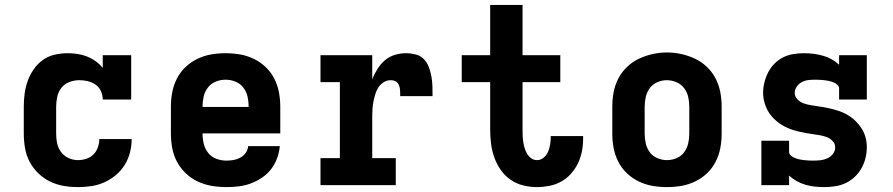

<svg xmlns="http://www.w3.org/2000/svg" viewBox="-20 -755 3640 783"><path d="M298 8Q268 8 239 3Q210 -2 183.5 -15Q157 -28 135.5 -49Q114 -70 100.5 -96Q87 -122 82 -151.5Q77 -181 77 -210V-320Q77 -347 80.5 -373.5Q84 -400 93 -425Q102 -450 117.5 -472.5Q133 -495 155 -510.5Q177 -526 203 -532Q229 -538 256 -538Q276 -538 296 -535Q316 -532 335 -524.5Q354 -517 370.5 -505Q387 -493 399 -478V-530H515V-349H399Q399 -367 391.5 -383.5Q384 -400 369.5 -410Q355 -420 338 -424Q321 -428 303 -428Q283 -428 263 -420.5Q243 -413 230.5 -397Q218 -381 213.5 -360.5Q209 -340 209 -320V-210Q209 -190 213 -170.5Q217 -151 229 -135Q241 -119 259.5 -110.5Q278 -102 298 -102Q315 -102 332 -107.5Q349 -113 361 -125Q373 -137 379 -154Q385 -171 385 -188Q385 -188 385 -188Q385 -188 385 -188H517Q517 -188 517 -188Q517 -188 517 -188Q517 -160 510 -133Q503 -106 488.5 -82.5Q474 -59 452.5 -41Q431 -23 405.5 -11.5Q380 0 352.5 4Q325 8 298 8Z M903 8Q873 8 843.5 3Q814 -2 787 -14.5Q760 -27 738 -48Q716 -69 702 -95Q688 -121 682.5 -150.5Q677 -180 677 -210V-320Q677 -350 682.5 -379Q688 -408 701.5 -434.5Q715 -461 736.5 -481.5Q758 -502 785 -515Q812 -528 841 -533Q870 -538 900 -538Q930 -538 959 -533Q988 -528 1015 -515Q1042 -502 1063.5 -481.5Q1085 -461 1098.5 -434.5Q1112 -408 1117.5 -379Q1123 -350 1123 -320V-211H806V-210Q806 -189 811 -168.5Q816 -148 829 -131.5Q842 -115 862 -107.5Q882 -100 903 -100Q918 -100 932.5 -102.5Q947 -105 960 -112Q973 -119 982 -131.5Q991 -144 992 -159H1121Q1119 -134 1110 -109.5Q1101 -85 1085.5 -65Q1070 -45 1048.5 -30.5Q1027 -16 1003 -7Q979 2 953.5 5Q928 8 903 8ZM806 -319H994V-320Q994 -341 989.5 -361Q985 -381 972.5 -397.5Q960 -414 940.5 -422Q921 -430 900 -430Q879 -430 859.5 -422Q840 -414 827.5 -397.5Q815 -381 810.5 -361Q806 -341 806 -320Z M1287 0V-110H1366V-420H1287V-530H1498V-432Q1507 -454 1519.5 -474Q1532 -494 1549.5 -509Q1567 -524 1589.5 -531Q1612 -538 1636 -538Q1655 -538 1675 -533Q1695 -528 1708.5 -514Q1722 -500 1729 -481Q1736 -462 1739.5 -442.5Q1743 -423 1743.5 -403Q1744 -383 1744 -363H1612Q1612 -370 1612 -377.5Q1612 -385 1611 -392Q1610 -399 1607.5 -406Q1605 -413 1600 -418.5Q1595 -424 1587.5 -426Q1580 -428 1573 -428Q1558 -428 1544.5 -419.5Q1531 -411 1523 -398.5Q1515 -386 1510.5 -371Q1506 -356 1503 -341Q1500 -326 1499 -311Q1498 -296 1498 -281V-110H1594V0Z M2170 8Q2141 8 2113 1Q2085 -6 2061.5 -22.5Q2038 -39 2021.5 -63Q2005 -87 1995.5 -114Q1986 -141 1982.5 -169.5Q1979 -198 1979 -226V-420H1863V-530H1979V-735H2111V-530H2265V-420H2111V-226Q2111 -214 2111.5 -201Q2112 -188 2114 -175.5Q2116 -163 2119.5 -151Q2123 -139 2129.5 -128Q2136 -117 2146.5 -109.5Q2157 -102 2170 -102Q2185 -102 2197 -112Q2209 -122 2215 -136Q2221 -150 2223.5 -165Q2226 -180 2226 -195Q2226 -196 2226 -197.5Q2226 -199 2226 -200H2358Q2358 -198 2358 -195Q2358 -192 2358 -189Q2358 -163 2353 -137.5Q2348 -112 2337 -89Q2326 -66 2308.5 -46.5Q2291 -27 2268.5 -14.5Q2246 -2 2220.5 3Q2195 8 2170 8Z M2700 8Q2670 8 2641 3Q2612 -2 2585 -15Q2558 -28 2536.5 -48.5Q2515 -69 2501.5 -95.5Q2488 -122 2482.5 -151Q2477 -180 2477 -210V-320Q2477 -350 2482.5 -379Q2488 -408 2501.5 -434.5Q2515 -461 2537 -482Q2559 -503 2585.5 -515.5Q2612 -528 2641 -534.5Q2670 -541 2700 -541Q2730 -541 2759 -534.5Q2788 -528 2814.5 -515.5Q2841 -503 2863 -482Q2885 -461 2898.5 -434.5Q2912 -408 2917.5 -379Q2923 -350 2923 -320V-210Q2923 -180 2917.5 -151Q2912 -122 2898.5 -95.5Q2885 -69 2863.5 -48.5Q2842 -28 2815 -15Q2788 -2 2759 3Q2730 8 2700 8ZM2700 -102Q2720 -102 2739 -110Q2758 -118 2770 -134Q2782 -150 2786.5 -170Q2791 -190 2791 -210V-320Q2791 -340 2786.5 -360Q2782 -380 2769.5 -396Q2757 -412 2738 -420Q2719 -428 2699 -428Q2679 -428 2660 -419.5Q2641 -411 2629.5 -395Q2618 -379 2613.5 -359.5Q2609 -340 2609 -320V-210Q2609 -190 2613.5 -170Q2618 -150 2630 -134Q2642 -118 2661 -110Q2680 -102 2700 -102Z M3341 8Q3322 8 3303 6Q3284 4 3265 -1.5Q3246 -7 3229 -16.5Q3212 -26 3198 -39V0H3085V-181H3198V-136Q3198 -127 3205.5 -120.5Q3213 -114 3222 -110.5Q3231 -107 3240 -105Q3249 -103 3258.5 -102Q3268 -101 3277.5 -100.5Q3287 -100 3296 -100Q3311 -100 3325.5 -101.5Q3340 -103 3353.5 -109Q3367 -115 3376.5 -127Q3386 -139 3386 -154Q3386 -169 3375.5 -180Q3365 -191 3351.5 -196Q3338 -201 3323.5 -203.5Q3309 -206 3294.5 -208Q3280 -210 3266 -212.5Q3252 -215 3237.5 -218.5Q3223 -222 3209.5 -226.5Q3196 -231 3183 -237.5Q3170 -244 3158 -252.5Q3146 -261 3135.5 -271.5Q3125 -282 3117 -294Q3109 -306 3103.5 -319.5Q3098 -333 3095 -347.5Q3092 -362 3092 -376Q3092 -398 3097.5 -419.5Q3103 -441 3113 -460.5Q3123 -480 3139 -496Q3155 -512 3174.5 -521.5Q3194 -531 3215.5 -534.5Q3237 -538 3259 -538Q3279 -538 3298 -535.5Q3317 -533 3335.5 -528Q3354 -523 3371 -513.5Q3388 -504 3402 -491V-530H3515V-349H3402V-394Q3402 -403 3394.5 -409.5Q3387 -416 3378 -419.5Q3369 -423 3360 -425Q3351 -427 3342 -428Q3333 -429 3323.5 -429.5Q3314 -430 3305 -430Q3291 -430 3277 -428.5Q3263 -427 3250.5 -420.5Q3238 -414 3229.5 -402Q3221 -390 3221 -376Q3221 -362 3231.5 -350.5Q3242 -339 3256 -334Q3270 -329 3284 -326.5Q3298 -324 3312.5 -322Q3327 -320 3341.5 -317.5Q3356 -315 3370 -311.5Q3384 -308 3398 -303.5Q3412 -299 3425 -292.5Q3438 -286 3450 -277.5Q3462 -269 3472 -258.5Q3482 -248 3490.5 -236Q3499 -224 3504.5 -210.5Q3510 -197 3512.5 -183Q3515 -169 3515 -154Q3515 -132 3509.5 -110Q3504 -88 3493 -68.5Q3482 -49 3465.5 -33.5Q3449 -18 3429 -8.5Q3409 1 3386.5 4.5Q3364 8 3341 8Z"/></svg>

Font: Iosevka Curly Slab XBdEx
Style: Regular
Weight: 800
Width: 7
Monospace: yes
Designer: Belleve Invis
Foundry: Belleve Invis
Version: Version 11.0.0; ttfautohint (v1.8.3)